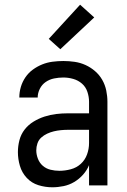

<svg xmlns="http://www.w3.org/2000/svg" viewBox="-20 -787 540 815"><path d="M202 8Q172 8 143 -1Q114 -10 93.5 -32Q73 -54 64.5 -83Q56 -112 56 -141Q56 -167 62.5 -192Q69 -217 84.5 -237Q100 -257 122 -270.5Q144 -284 168.5 -292Q193 -300 218 -303Q243 -306 269 -306H358V-355Q358 -376 351 -397Q344 -418 328 -432Q312 -446 291 -452Q270 -458 249 -458Q229 -458 209.5 -454Q190 -450 174 -439Q158 -428 149 -410Q140 -392 140 -373Q140 -373 140 -373Q140 -373 140 -373Q140 -373 140 -373Q140 -373 140 -373Q140 -373 140 -373Q140 -373 140 -373H62Q62 -373 62 -373Q62 -373 62 -373Q62 -396 68.5 -418Q75 -440 88 -459Q101 -478 119.5 -491.5Q138 -505 159 -513.5Q180 -522 203 -525Q226 -528 249 -528Q273 -528 297 -524.5Q321 -521 343 -511Q365 -501 383.5 -485Q402 -469 414 -448Q426 -427 431 -403Q436 -379 436 -355V0H358V-86Q349 -64 332.5 -45.5Q316 -27 295 -14.5Q274 -2 250 3Q226 8 202 8ZM232 -62Q256 -62 280.5 -68.5Q305 -75 323 -91.5Q341 -108 349.5 -131.5Q358 -155 358 -180V-236H269Q254 -236 238.5 -234.5Q223 -233 208.5 -229.5Q194 -226 180 -219.5Q166 -213 155 -203Q144 -193 139 -178.5Q134 -164 134 -149Q134 -131 141 -113Q148 -95 162 -83Q176 -71 194.5 -66.5Q213 -62 232 -62ZM236 -578 187 -622 320 -767 380 -713Z"/></svg>

Font: Iosevka Julsh Curly
Style: Regular
Weight: 400
Designer: Belleve Invis
Foundry: Belleve Invis
Version: Version 15.0.2; ttfautohint (v1.8.4)